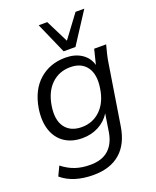

<svg xmlns="http://www.w3.org/2000/svg" viewBox="-174 -852 952 1175"><g transform="rotate(-20 301.5 -265.0)"><path d="M228 223Q98 223 21 158L50 97Q91 129 134 143.5Q177 158 231 158Q307 158 350 119.5Q393 81 405 8L423 -107Q395 -62 347.5 -37Q300 -12 242 -12Q173 -12 125.5 -44.5Q78 -77 58.5 -136Q39 -195 51 -274Q70 -389 139.5 -450Q209 -511 309 -511Q371 -511 414 -483Q457 -455 471 -405L495 -502H573Q565 -473 558 -443.5Q551 -414 547 -386L486 -3Q469 109 403.5 166Q338 223 228 223ZM261 -77Q333 -77 383 -125.5Q433 -174 446 -261Q460 -349 425 -397.5Q390 -446 318 -446Q245 -446 195 -398Q145 -350 131 -262Q117 -174 152.5 -125.5Q188 -77 261 -77ZM314 -551 225 -753H281L355 -605L465 -753H522L391 -551Z"/></g></svg>

Font: Mulish
Style: Italic
Weight: 400
Italic angle: -9°
Designer: Vernon Adams
Foundry: Vernon Adams
Version: Version 3.603; ttfautohint (v1.8.3)